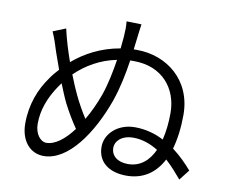

<svg xmlns="http://www.w3.org/2000/svg" viewBox="-84 -884 1169 999"><g transform="rotate(10 500.0 -384.5)"><path d="M492 -574C482 -510 468 -440 448 -383C430 -333 408 -285 383 -243C360 -279 338 -318 319 -358C307 -383 292 -418 276 -459C334 -515 406 -557 492 -574ZM203 -689 136 -662C152 -625 161 -597 172 -561L204 -471C188 -454 173 -436 161 -418C113 -352 79 -267 79 -166C79 -72 132 -15 202 -15C331 -15 444 -180 509 -362C534 -434 549 -509 560 -583H580C732 -583 814 -477 814 -350C814 -300 809 -251 798 -207C754 -230 702 -245 645 -245C555 -245 491 -184 491 -115C491 -36 550 11 644 11C732 11 795 -33 834 -108C868 -77 897 -43 919 -17L962 -72C936 -102 902 -138 859 -170C874 -223 882 -284 882 -352C882 -536 743 -643 585 -643H568L575 -700C578 -720 581 -755 585 -778L506 -780C509 -751 508 -731 506 -698L500 -636C399 -619 316 -574 253 -520C233 -576 215 -635 203 -689ZM778 -149C751 -90 707 -50 641 -50C585 -50 552 -79 552 -121C552 -155 584 -190 647 -190C695 -190 739 -173 778 -149ZM344 -183C299 -123 250 -85 204 -85C173 -85 143 -122 143 -175C143 -247 168 -315 214 -383L229 -404C244 -367 258 -332 271 -306C293 -263 319 -219 344 -183Z"/></g></svg>

Font: Noto Sans KR DemiLight
Style: Regular
Weight: 350
Designer: Ryoko NISHIZUKA 西塚涼子 (kana, bopomofo & ideographs); Paul D. Hunt (Latin, Greek & Cyrillic); Sandoll Communications 산돌커뮤니
Foundry: Adobe
Version: Version 2.004;hotconv 1.0.118;makeotfexe 2.5.65603